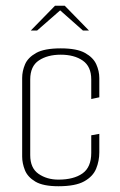

<svg xmlns="http://www.w3.org/2000/svg" viewBox="-20 -643 418 667"><path d="M183 4Q130 4 103 -12Q76 -28 66.5 -52Q57 -76 57 -99V-372Q57 -396 67 -419.5Q77 -443 105.5 -459Q134 -475 191 -475Q247 -475 275.5 -459Q304 -443 314.5 -419.5Q325 -396 325 -372V-305L297 -299V-367Q297 -412 267.5 -432.5Q238 -453 191 -453Q145 -453 115 -433Q85 -413 85 -367V-104Q85 -59 114 -39Q143 -19 183 -19Q236 -19 266.5 -40.5Q297 -62 297 -112V-173L325 -178V-114Q325 -84 314 -57Q303 -30 272.5 -13Q242 4 183 4ZM87 -537 171 -623H205L289 -537H268L189 -607L109 -537Z"/></svg>

Font: Smooch Sans Thin ExtraLight
Style: Regular
Weight: 250
Version: Version 1.010